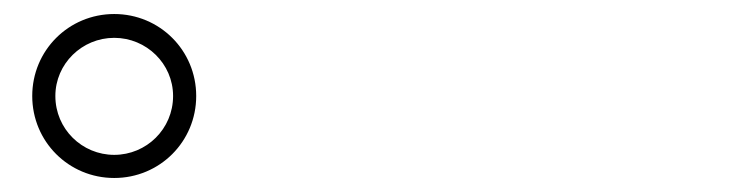

<svg xmlns="http://www.w3.org/2000/svg" viewBox="-20 -865 1040 274"><path d="M143 -611C208 -611 260 -663 260 -728C260 -793 208 -845 143 -845C78 -845 26 -793 26 -728C26 -663 78 -611 143 -611ZM143 -811C189 -811 227 -774 227 -728C227 -681 189 -644 143 -644C97 -644 59 -681 59 -728C59 -774 97 -811 143 -811Z"/></svg>

Font: Shippori Mincho
Style: Regular
Weight: 400
Designer: Bonji Tadano  Ryoko NISHIZUKA  (kana & ideographs); Frank Grießhammer (Latin, Greek & Cyrillic); Wenlong ZHANG  (bopomof
Foundry: Adobe Systems Incorporated
Version: Version 1.003;PS 1.001;hotconv 16.6.54;makeotf.lib2.5.65590